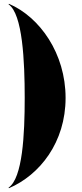

<svg xmlns="http://www.w3.org/2000/svg" viewBox="-20 -820 430 1010"><path d="M25 -797C99 -747 110 -497 110 -305C110 -113 99 117 25 167L27 170C190 100 325 -72 325 -305C325 -538 190 -730 27 -800Z"/></svg>

Font: Bodoni* 36pt Fatface
Style: Regular
Weight: 900
Version: Version 2.3